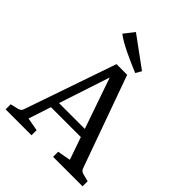

<svg xmlns="http://www.w3.org/2000/svg" viewBox="-214 -874 991 991"><g transform="rotate(45 281.5 -379.0)"><path d="M361.1 -217.8 264.4 -496.4 172.7 -217.8ZM189.8 -37.1V0H0.7V-37.1L45.1 -47.6Q53.1 -49.5 58.7 -54.2Q64.4 -58.9 66.9 -66.9L240.4 -569.8H318.2L498.9 -66.9Q501.8 -58.9 507.3 -54.4Q512.7 -49.8 520.7 -47.6L562.5 -37.1V0H347.3V-37.1L419.3 -50.2L376.4 -173.5H158.2L117.8 -50.2ZM194.2 -757.8 359.3 -637.1 341.1 -605.5Q317.1 -615.6 290 -627.3Q262.9 -638.9 237.3 -651.5Q211.6 -664 188.7 -676.9Q165.8 -689.8 150.5 -702.2Z"/></g></svg>

Font: Rasa
Style: Regular
Weight: 400
Version: Version 1.000;PS 1.000;hotconv 1.0.88;makeotf.lib2.5.647800;